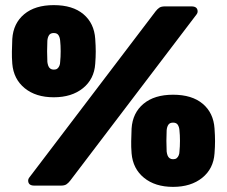

<svg xmlns="http://www.w3.org/2000/svg" viewBox="-20 -725 886 750"><path d="M114 0Q90 0 90 -20Q90 -26 94 -31L588 -681Q595 -690 602.5 -695Q610 -700 624 -700H728Q752 -700 752 -680Q752 -674 748 -669L254 -19Q247 -10 239.5 -5Q232 0 218 0ZM656 5Q586 5 542.5 -30.5Q499 -66 494 -126Q492 -152 492.5 -173.5Q493 -195 494 -223Q498 -284 540.5 -319.5Q583 -355 656 -355Q730 -355 772 -319.5Q814 -284 818 -223Q820 -195 820 -173.5Q820 -152 818 -126Q814 -66 770 -30.5Q726 5 656 5ZM656 -103Q665 -103 670 -107Q675 -111 678 -118Q681 -125 681 -133Q683 -153 683 -175Q683 -197 681 -216Q680 -229 674.5 -237.5Q669 -246 656 -246Q643 -246 637.5 -237.5Q632 -229 631 -216Q630 -197 630 -175Q630 -153 631 -133Q632 -125 634.5 -118Q637 -111 642.5 -107Q648 -103 656 -103ZM190 -345Q120 -345 76.5 -380.5Q33 -416 28 -476Q26 -502 26.5 -523.5Q27 -545 28 -573Q32 -634 74.5 -669.5Q117 -705 190 -705Q264 -705 306 -669.5Q348 -634 352 -573Q354 -545 354 -523.5Q354 -502 352 -476Q348 -416 304 -380.5Q260 -345 190 -345ZM190 -453Q199 -453 204 -457Q209 -461 212 -468Q215 -475 215 -483Q217 -503 217 -525Q217 -547 215 -566Q214 -579 208.5 -587.5Q203 -596 190 -596Q177 -596 171.5 -587.5Q166 -579 165 -566Q164 -547 164 -525Q164 -503 165 -483Q166 -475 168.5 -468Q171 -461 176.5 -457Q182 -453 190 -453Z"/></svg>

Font: Rubik Light Black
Style: Regular
Weight: 900
Version: Version 2.104